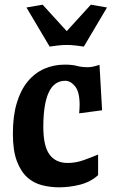

<svg xmlns="http://www.w3.org/2000/svg" viewBox="-20 -788 490 820"><path d="M35 -217Q35 -292 51.5 -347.5Q68 -403 98 -439.5Q128 -476 168.5 -494Q209 -512 257 -512Q288 -512 308.5 -506.5Q329 -501 354 -501Q365 -501 375 -503Q385 -505 405 -511L416 -317L318 -304Q319 -314 319.5 -322.5Q320 -331 320 -341Q320 -396 300.5 -419.5Q281 -443 259 -443Q211 -443 188 -393Q165 -343 165 -246Q165 -164 191.5 -128Q218 -92 269 -92Q304 -92 338.5 -104.5Q373 -117 399 -128V-40Q367 -11 322.5 0.5Q278 12 232 12Q195 12 159.5 3Q124 -6 96.5 -30.5Q69 -55 52 -100Q35 -145 35 -217ZM93 -756 162 -768 265 -655 368 -768 437 -756 338 -589Q327 -591 305 -593.5Q283 -596 265 -596Q247 -596 225 -593.5Q203 -591 192 -589Z"/></svg>

Font: CantoraOne
Style: Regular
Weight: 400
Designer: Pablo Impallari, Rodrigo Fuenzalida
Foundry: Pablo Impallari
Version: Version 1.001; ttfautohint (v0.8) -G 200 -r 50